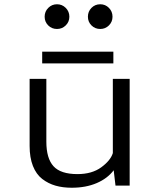

<svg xmlns="http://www.w3.org/2000/svg" viewBox="-20 -871 750 901"><path d="M247.5 -735Q223 -735 206.2 -751.8Q189.5 -768.5 189.5 -792.5Q189.5 -817 206.5 -834Q223.5 -851 247.5 -851Q271.5 -851 288.5 -834Q305.5 -817 305.5 -792.5Q305.5 -768.5 288.5 -751.8Q271.5 -735 247.5 -735ZM450.5 -735Q426 -735 409.2 -751.8Q392.5 -768.5 392.5 -792.5Q392.5 -817 409.2 -834Q426 -851 450.5 -851Q474.5 -851 491.2 -834Q508 -817 508 -792.5Q508 -768.5 491.2 -751.8Q474.5 -735 450.5 -735ZM178 -628.5H512V-573.5H178ZM316.5 10Q274.5 10 240.5 0.2Q206.5 -9.5 178.2 -31.2Q150 -53 134.5 -92.2Q119 -131.5 119 -186V-501H197.5V-206Q197.5 -128 231 -91Q264.5 -54 343.5 -54Q411.5 -54 455 -85.8Q498.5 -117.5 509.5 -152.5V-501H588.5V0H522L513.5 -72Q484.5 -33.5 433.8 -11.8Q383 10 316.5 10Z"/></svg>

Font: League Mono Light
Style: Regular
Weight: 300
Width: 6
Designer: Tyler Finck
Foundry: The League of Moveable Type / Tyler Finck
Version: Version 2.210